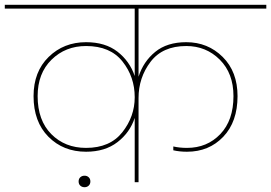

<svg xmlns="http://www.w3.org/2000/svg" viewBox="-55 -760 1131 801"><path d="M507 0V-268Q487 -207 435 -167Q383 -127 304 -127Q209 -127 147 -189.5Q85 -252 85 -359Q85 -461 148 -522.5Q211 -584 304 -584Q384 -584 435 -544.5Q486 -505 507 -443V-724H-35V-740H1056V-724H523V-440Q543 -503 592.5 -543.5Q642 -584 722 -584Q812 -584 874 -522.5Q936 -461 936 -359Q936 -252 876.5 -189.5Q817 -127 725 -127Q694 -127 668 -133V-149Q694 -143 725 -143Q809 -143 864 -200.5Q919 -258 919 -359Q919 -454 862 -511Q805 -568 722 -568Q623 -568 573 -502Q523 -436 523 -351V0ZM304 -143Q404 -143 455.5 -208.5Q507 -274 507 -354V-355Q507 -439 456 -503.5Q405 -568 304 -568Q218 -568 160 -511Q102 -454 102 -359Q102 -258 159 -200.5Q216 -143 304 -143ZM298 21Q287 21 280 14.5Q273 8 273 -3Q273 -14 280 -20.5Q287 -27 298 -27Q308 -27 315 -20.5Q322 -14 322 -3Q322 8 315 14.5Q308 21 298 21Z"/></svg>

Font: Poppins Thin
Style: Regular
Weight: 250
Designer: Ninad Kale (Devanagari), Jonny Pinhorn (Latin)
Foundry: Indian Type Foundry
Version: Version 3.200;PS 1.000;hotconv 16.6.54;makeotf.lib2.5.65590